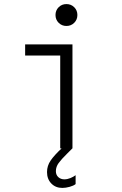

<svg xmlns="http://www.w3.org/2000/svg" viewBox="-20 -735 602 951"><path d="M278.3 -460H104.5V-515.1H338.9V0H338.4Q326.2 13.2 313.5 24.9Q284.2 53.7 270.5 72.5Q256.8 91.3 256.8 112.8Q256.8 131.3 268.8 142.3Q280.8 153.3 298.8 153.3Q313.5 153.3 328.9 147Q344.2 140.6 354.5 132.8V176.8Q344.2 185.1 325 190.4Q305.7 195.8 288.6 195.8Q255.4 195.8 234.1 173.8Q212.9 151.9 212.9 117.2Q212.9 85.9 231 59.8Q249 33.7 285.2 0H278.3ZM254.9 -660.6Q254.9 -683.6 270.5 -699.2Q286.1 -714.8 309.1 -714.8Q332 -714.8 347.7 -699.2Q363.3 -683.6 363.3 -660.6Q363.3 -637.7 347.7 -622.1Q332 -606.4 309.1 -606.4Q286.1 -606.4 270.5 -622.1Q254.9 -637.7 254.9 -660.6Z"/></svg>

Font: Reddit Mono Light
Style: Regular
Weight: 300
Monospace: yes
Designer: Stephen Hutchings
Foundry: Reddit
Version: Version 1.011